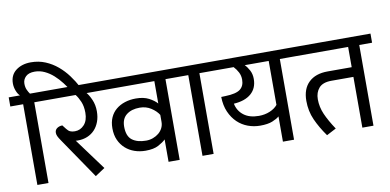

<svg xmlns="http://www.w3.org/2000/svg" viewBox="-88 -1079 2693 1326"><g transform="rotate(-10 1258.5 -416.0)"><path d="M80 -566H-10V-630H69Q55 -642 45 -667.5Q35 -693 35 -719Q35 -778 77 -810Q119 -842 182 -842Q237 -842 283.5 -822.5Q330 -803 368 -771Q406 -739 435.5 -699Q465 -659 487 -618L496 -601L436 -576L424 -596Q405 -628 380.5 -660Q356 -692 327.5 -717.5Q299 -743 266 -758.5Q233 -774 197 -774Q155 -774 134 -753.5Q113 -733 113 -704Q113 -679 121.5 -660.5Q130 -642 139 -630H248V-566H158V0H80Z M556 -35 488 10 295 -273Q279 -296 273.5 -308.5Q268 -321 268 -332Q268 -353 284 -364Q300 -375 321 -375L342 -348Q354 -332 367 -326Q380 -320 400 -320Q439 -320 466 -350Q493 -380 493 -434Q493 -479 479 -512Q465 -545 448 -566H228V-630H658V-566H525Q541 -548 557 -511.5Q573 -475 573 -430Q573 -390 561 -357.5Q549 -325 527.5 -302Q506 -279 476 -266.5Q446 -254 410 -254Q405 -254 402 -254Q399 -254 394 -255Z M853 -470Q907 -470 943.5 -451Q980 -432 1000 -409V-566H608V-630H1168V-566H1078V0H1000V-157Q982 -139 948.5 -121Q915 -103 858 -103Q817 -103 781 -115.5Q745 -128 717.5 -152.5Q690 -177 674 -212.5Q658 -248 658 -295Q658 -338 672.5 -370.5Q687 -403 713.5 -425Q740 -447 775.5 -458.5Q811 -470 853 -470ZM1000 -329Q983 -357 948 -380Q913 -403 868 -403Q811 -403 775.5 -375.5Q740 -348 740 -292Q740 -225 776 -198Q812 -171 873 -171Q899 -171 922 -179.5Q945 -188 962.5 -202.5Q980 -217 990 -237Q1000 -257 1000 -280Z M1238 -566H1148V-630H1406V-566H1316V0H1238Z M1880 -566V0H1802V-177Q1785 -162 1753 -149Q1721 -136 1667 -136Q1623 -136 1582 -151Q1541 -166 1509 -196.5Q1477 -227 1457 -272.5Q1437 -318 1436 -378L1465 -379Q1540 -381 1569.5 -403.5Q1599 -426 1599 -471Q1599 -499 1587 -522.5Q1575 -546 1556 -566H1386V-630H1970V-566ZM1802 -566H1634Q1651 -549 1665 -522.5Q1679 -496 1679 -462Q1679 -397 1636 -359.5Q1593 -322 1514 -317Q1524 -266 1564 -235Q1604 -204 1670 -204Q1712 -204 1747.5 -219Q1783 -234 1802 -258Z M2205 -356Q2144 -356 2117 -325Q2090 -294 2090 -246Q2090 -192 2112.5 -140.5Q2135 -89 2177 -26L2110 9Q2065 -54 2037.5 -115.5Q2010 -177 2010 -249Q2010 -333 2057.5 -378.5Q2105 -424 2190 -424H2359V-566H1950V-630H2527V-566H2437V0H2359V-356Z"/></g></svg>

Font: Mukta
Style: Regular
Weight: 400
Designer: Girish Dalvi and Yashodeep Gholap
Foundry: Ek Type
Version: Version 2.538;PS 1.001;hotconv 16.6.51;makeotf.lib2.5.65220;